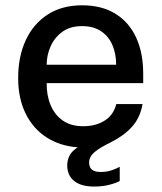

<svg xmlns="http://www.w3.org/2000/svg" viewBox="-20 -547 610 724"><path d="M335 156.5Q286 156.5 259.8 135.5Q233.5 114.5 233.5 76.5Q233.5 57.5 242 40.2Q250.5 23 273 8.5Q206 3.5 155.5 -29Q105 -61.5 76.8 -118.5Q48.5 -175.5 48.5 -253Q48.5 -333.5 77 -395.2Q105.5 -457 159.5 -492Q213.5 -527 289.5 -527Q364 -527 415.5 -495Q467 -463 493.5 -405.2Q520 -347.5 520 -269V-233.5H156Q155.5 -187 171 -150.2Q186.5 -113.5 217.2 -92.2Q248 -71 294 -71Q340.5 -71 374.2 -92Q408 -113 418.5 -154.5H517.5Q508.5 -103 477.8 -69Q447 -35 398 -10.5Q356.5 9.5 336.2 26.8Q316 44 316 66Q316 83.5 326.5 92.5Q337 101.5 359.5 101.5Q383 101.5 401.5 95Q420 88.5 431.5 82V135.5Q418.5 143 392.2 149.8Q366 156.5 335 156.5ZM156 -303H418Q418 -343.5 404 -376.8Q390 -410 361.2 -429.2Q332.5 -448.5 289 -448.5Q244.5 -448.5 215 -427Q185.5 -405.5 170.8 -372Q156 -338.5 156 -303Z"/></svg>

Font: Public Sans Thin Medium
Style: Regular
Weight: 500
Version: Version 2.001